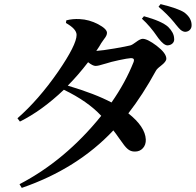

<svg xmlns="http://www.w3.org/2000/svg" viewBox="-20 -851 953 935"><path d="M86 64 75 46Q298 -70 473 -287Q407 -358 291 -414Q184 -312 77 -259L65 -275Q168 -365 263 -502Q353 -633 353 -681Q353 -710 301 -739L303 -752Q335 -760 368 -758Q414 -756 458 -733Q501 -710 501 -691Q501 -678 487 -661Q478 -649 473 -641Q465 -626 449 -603Q479 -605 538 -615Q596 -625 615 -630Q625 -633 642 -646Q663 -662 675 -662Q698 -662 743 -628Q790 -592 790 -565Q790 -551 764 -531Q744 -516 739 -506Q675 -389 605 -299Q687 -234 690 -172Q691 -146 676 -129.5Q661 -113 638 -113Q616 -112 600 -127Q588 -137 562 -175Q544 -201 532 -216Q356 -29 86 64ZM523 -352Q591 -449 631 -550Q637 -568 618 -568Q601 -567 559 -558Q517 -549 497 -542Q493 -541 486 -539Q459 -530 445 -530Q432 -530 409 -548Q359 -483 310 -434Q444 -394 523 -352ZM796 -630Q778 -630 752 -664Q750 -666 747 -671Q711 -724 671 -760L681 -772Q768 -748 799 -720Q827 -692 828 -664Q830 -650 821 -640.5Q812 -631 796 -630ZM883 -696Q871 -696 859 -706Q852 -712 835 -733Q833 -736 828 -742Q795 -782 752 -818L762 -831Q848 -810 878 -790Q912 -764 913 -731Q914 -716 905.5 -706.5Q897 -697 883 -696Z"/></svg>

Font: GenRyuMin TW B
Style: Regular
Weight: 700
Version: Version 1.501;PS 1;hotconv 16.6.51;makeotf.lib2.5.65220